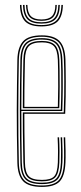

<svg xmlns="http://www.w3.org/2000/svg" viewBox="-20 -748 328 774"><path d="M149 5.5Q95.2 5.5 73.2 -17.6Q51.2 -40.8 50 -91.8Q48.8 -149.2 48.1 -201.9Q47.5 -254.5 47.6 -304.6Q47.8 -354.8 48.4 -404.9Q49 -455 50 -507.2Q51.2 -557.2 73 -581.4Q94.8 -605.5 148.8 -605.5Q196.8 -605.5 219.2 -583.2Q241.8 -561 243.8 -508.8Q244.2 -493.2 244.6 -470.8Q245 -448.2 245.1 -420Q245.2 -391.8 244.8 -358.8Q244.2 -325.8 242.8 -289.2H78.2Q78.2 -250.2 78.5 -218.2Q78.8 -186.2 79.4 -156.1Q80 -126 80.5 -93Q81.2 -53.5 95.6 -38.1Q110 -22.8 149 -22.8Q184.8 -22.8 198.1 -36.8Q211.5 -50.8 213.2 -93Q214 -110.5 213.9 -137.1Q213.8 -163.8 212.2 -194.5H218.2Q219.8 -164.2 219.9 -137.5Q220 -110.8 219.2 -93Q217.5 -48 202.2 -32.5Q187 -17 149 -17Q107 -17 91.1 -33.8Q75.2 -50.5 74.2 -92.8Q73.8 -122.5 73.1 -154.4Q72.5 -186.2 72.2 -221.2Q72 -256.2 72 -294.8H237Q238.2 -332.8 238.8 -365.4Q239.2 -398 239.1 -424.9Q239 -451.8 238.6 -472.9Q238.2 -494 237.5 -508.8Q235.5 -561.8 212.9 -580.8Q190.2 -599.8 148.8 -599.8Q97.2 -599.8 77.2 -577Q57.2 -554.2 56 -507Q55 -455.2 54.4 -404.2Q53.8 -353.2 53.8 -302.1Q53.8 -251 54.2 -198.8Q54.8 -146.5 56 -92Q57.2 -42.5 78 -21.4Q98.8 -0.2 149 -0.2Q195.5 -0.2 215.4 -20Q235.2 -39.8 237.8 -92Q238.2 -103.2 238.4 -119.5Q238.5 -135.8 238.1 -155.1Q237.8 -174.5 236.8 -194.5H242.8Q244 -167 244.4 -139.5Q244.8 -112 243.8 -91.8Q241.5 -38 220.4 -16.2Q199.2 5.5 149 5.5ZM149 -5.8Q100.8 -5.8 82 -25.6Q63.2 -45.5 62.2 -92Q61 -146.8 60.5 -199.5Q60 -252.2 60 -303.5Q60 -354.8 60.6 -405.5Q61.2 -456.2 62.2 -506.8Q63.2 -554 82.8 -574.1Q102.2 -594.2 148.8 -594.2Q191 -594.2 210.4 -575Q229.8 -555.8 231.5 -506.5Q232.2 -493.2 232.8 -463.8Q233.2 -434.2 233 -392.5Q232.8 -350.8 231 -300.5H66Q66 -237.8 66.5 -190.2Q67 -142.8 68 -92.5Q68.8 -47.8 86.5 -29.6Q104.2 -11.5 149 -11.5Q190.5 -11.5 207 -28.5Q223.5 -45.5 225.5 -92.5Q226.2 -110 226.1 -136.9Q226 -163.8 224.5 -194.5H230.5Q231.8 -168.5 232.1 -140.6Q232.5 -112.8 231.5 -92.5Q229.5 -42.5 211.4 -24.1Q193.2 -5.8 149 -5.8ZM66 -306H225Q226.8 -350.2 227 -390.6Q227.2 -431 226.8 -461.5Q226.2 -492 225.5 -506.2Q223.8 -552.8 206.1 -570.6Q188.5 -588.5 148.8 -588.5Q105.2 -588.5 87.2 -570Q69.2 -551.5 68.2 -506.5Q67.2 -463 66.6 -414.1Q66 -365.2 66 -306ZM72 -311.8Q72.2 -348.2 72.4 -379.4Q72.5 -410.5 73.1 -441Q73.8 -471.5 74.2 -506.2Q75.2 -548.8 91.6 -565.9Q108 -583 148.8 -583Q184.5 -583 201 -567Q217.5 -551 219.2 -506.2Q219.8 -493.5 220.2 -465.6Q220.8 -437.8 220.6 -398.5Q220.5 -359.2 219 -311.8ZM78.2 -317.2H213.2Q214.5 -360.2 214.6 -398.4Q214.8 -436.5 214.2 -464.8Q213.8 -493 213.2 -506.2Q211.5 -547.8 196.8 -562.5Q182 -577.2 148.8 -577.2Q110.5 -577.2 95.9 -561.4Q81.2 -545.5 80.5 -506.2Q80 -474.2 79.4 -445.5Q78.8 -416.8 78.5 -386Q78.2 -355.2 78.2 -317.2ZM147 -641.5Q101.5 -641.5 81.5 -661.6Q61.5 -681.8 60.5 -728.2H66.5Q67.5 -684.8 86.1 -665.9Q104.8 -647 147 -647Q189 -647 207.8 -665.9Q226.5 -684.8 227.5 -728.2H233.5Q232.5 -681.8 212.4 -661.6Q192.2 -641.5 147 -641.5ZM147 -652.8Q108 -652.8 90.8 -670.2Q73.5 -687.8 72.5 -728.2H78.8Q79.2 -690.8 95.2 -674.5Q111.2 -658.2 147 -658.2Q182.8 -658.2 198.6 -674.5Q214.5 -690.8 215.2 -728.2H221.2Q220.5 -687.8 203.2 -670.2Q186 -652.8 147 -652.8ZM147 -664Q114.2 -664 99.9 -678.9Q85.5 -693.8 84.8 -728.2H90.5Q91 -697 104.2 -683.2Q117.5 -669.5 147 -669.5Q176.5 -669.5 189.8 -683.2Q203 -697 203.2 -728.2H209Q208.5 -693.8 194.1 -678.9Q179.8 -664 147 -664Z"/></svg>

Font: Big Shoulders Inline Display Thin ExtraLight
Style: Regular
Weight: 250
Version: Version 2.002